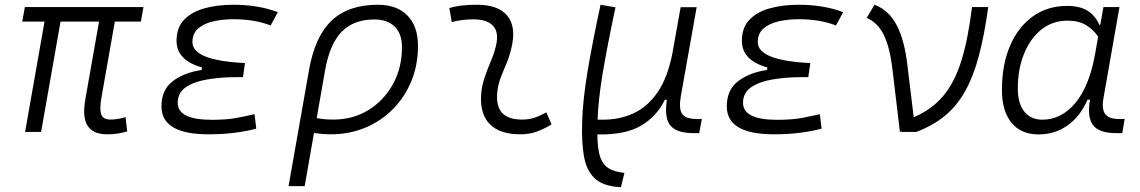

<svg xmlns="http://www.w3.org/2000/svg" viewBox="-20 -547 4728 796"><path d="M424.3 9.8Q366.2 9.8 343.3 -25.4Q320.3 -60.5 334 -136.7L390.6 -457.5H231L150.4 0H84L164.6 -457.5H72.3L83 -517.6H574.7L564 -457.5H456.1L400.4 -141.6Q392.1 -94.2 399.7 -72.8Q407.2 -51.3 438.5 -51.3Q466.3 -51.3 500.5 -61.5L507.3 -2.4Q468.8 9.8 424.3 9.8Z M844.2 9.8Q649.4 9.8 649.4 -106Q649.4 -174.3 696 -210.2Q742.7 -246.1 815.9 -256.8L817.9 -267.1Q711.9 -296.9 711.9 -377.4Q711.9 -432.6 743.4 -465.3Q774.9 -498 828.4 -512.7Q881.8 -527.3 946.8 -527.3Q1051.3 -527.3 1131.8 -496.6L1102.1 -441.4Q1036.1 -467.3 947.3 -467.3Q902.3 -467.3 863.5 -458.3Q824.7 -449.2 801.3 -428.5Q777.8 -407.7 777.8 -372.6Q777.8 -295.9 995.6 -285.6L987.3 -227.1H960Q893.6 -227.1 838.4 -217.5Q783.2 -208 750 -185.1Q716.8 -162.1 716.8 -120.6Q716.8 -50.3 858.4 -50.3Q919.4 -50.3 960.9 -58.1Q1002.4 -65.9 1035.2 -73.7L1042.5 -13.7Q1002.9 -2.9 952.9 3.4Q902.8 9.8 844.2 9.8Z M1546.4 -527.3Q1625.5 -527.3 1669.2 -482.7Q1712.9 -438 1712.9 -356.4Q1712.9 -278.3 1685.8 -211.7Q1658.7 -145 1609.6 -95.2Q1560.5 -45.4 1494.6 -17.8Q1428.7 9.8 1351.6 9.8Q1318.4 9.8 1281.7 4.4L1243.2 224.6H1176.3L1261.2 -256.8Q1285.6 -396 1355 -461.7Q1424.3 -527.3 1546.4 -527.3ZM1293 -57.6Q1321.3 -51.3 1362.3 -51.3Q1443.4 -51.3 1507.6 -90.8Q1571.8 -130.4 1609.1 -198.2Q1646.5 -266.1 1646.5 -351.6Q1646.5 -406.7 1616.5 -436.5Q1586.4 -466.3 1531.7 -466.3Q1445.8 -466.3 1396.2 -415Q1346.7 -363.8 1327.6 -254.9Z M2245.1 -81.1 2266.6 -31.2Q2238.8 -14.2 2208 -2.2Q2177.2 9.8 2137.2 9.8Q2052.7 9.8 2011.2 -31.7Q1969.7 -73.2 1974.6 -153.3Q1977.1 -189.9 1988.8 -224.6Q2000.5 -259.3 2014.4 -292Q2028.3 -324.7 2035.6 -355Q2049.8 -410.2 2025.4 -438.5Q2001 -466.8 1942.4 -466.8Q1896 -466.8 1853 -455.6L1842.8 -513.7Q1871.6 -522 1900.4 -524.7Q1929.2 -527.3 1958 -527.3Q2046.9 -527.3 2084.2 -480.7Q2121.6 -434.1 2099.6 -345.2Q2091.3 -310.5 2078.4 -280.5Q2065.4 -250.5 2054.4 -221.2Q2043.5 -191.9 2041 -157.7Q2033.7 -51.3 2143.1 -51.3Q2171.9 -51.3 2193.6 -58.1Q2215.3 -64.9 2245.1 -81.1Z M2554.2 229 2546.4 228.5Q2478 224.1 2444.3 191.2Q2410.6 158.2 2400.6 99.1Q2390.6 40 2393.6 -43.5Q2396 -129.4 2415 -245.4Q2434.1 -361.3 2469.7 -527.3L2531.7 -516.6Q2497.1 -354 2478.5 -242.2Q2460 -130.4 2457.5 -50.8H2474.6Q2545.9 -49.8 2604.7 -76.4Q2663.6 -103 2705.3 -163.1Q2747.1 -223.1 2767.1 -323.2L2801.8 -517.1H2868.2L2802.7 -148.9Q2793.5 -95.7 2808.1 -74.7Q2822.8 -53.7 2868.7 -53.7H2889.6L2878.9 4.9H2854.5Q2787.1 4.9 2760.3 -25.4Q2733.4 -55.7 2744.6 -133.3H2736.3Q2704.1 -66.4 2639.4 -27.1Q2574.7 12.2 2460.4 10.3H2456.5Q2457 55.2 2463.9 87.9Q2470.7 120.6 2490.7 140.6Q2510.7 160.6 2550.8 167L2568.8 169.9Z M3188 9.8Q2993.2 9.8 2993.2 -106Q2993.2 -174.3 3039.8 -210.2Q3086.4 -246.1 3159.7 -256.8L3161.6 -267.1Q3055.7 -296.9 3055.7 -377.4Q3055.7 -432.6 3087.2 -465.3Q3118.7 -498 3172.1 -512.7Q3225.6 -527.3 3290.5 -527.3Q3395 -527.3 3475.6 -496.6L3445.8 -441.4Q3379.9 -467.3 3291 -467.3Q3246.1 -467.3 3207.3 -458.3Q3168.5 -449.2 3145 -428.5Q3121.6 -407.7 3121.6 -372.6Q3121.6 -295.9 3339.4 -285.6L3331.1 -227.1H3303.7Q3237.3 -227.1 3182.1 -217.5Q3127 -208 3093.8 -185.1Q3060.5 -162.1 3060.5 -120.6Q3060.5 -50.3 3202.1 -50.3Q3263.2 -50.3 3304.7 -58.1Q3346.2 -65.9 3378.9 -73.7L3386.2 -13.7Q3346.7 -2.9 3296.6 3.4Q3246.6 9.8 3188 9.8Z M3710.9 0 3680.2 -257.8Q3669.4 -351.1 3643.8 -402.6Q3618.2 -454.1 3573.2 -472.7L3605.5 -527.3Q3664.1 -505.4 3696.8 -444.1Q3729.5 -382.8 3741.7 -278.8L3768.1 -61Q3843.3 -92.8 3890.6 -149.4Q3938 -206.1 3965.8 -295.7Q3993.7 -385.3 4009.8 -517.6H4077.1Q4061 -400.9 4038.1 -314.9Q4015.1 -229 3980.7 -168Q3946.3 -106.9 3896.7 -66.4Q3847.2 -25.9 3778.8 0H3718.8L3720.2 -2Z M4541.5 -444.3 4554.7 -517.6H4621.1L4554.7 -139.6Q4546.9 -95.2 4561.8 -74.5Q4576.7 -53.7 4619.6 -53.7H4642.6L4632.8 4.9H4605.5Q4537.1 4.9 4511.7 -28.1Q4486.3 -61 4499 -133.8H4488.8Q4459 -64.9 4406.2 -27.3Q4353.5 10.3 4285.6 10.3Q4213.4 10.3 4173.6 -38.1Q4133.8 -86.4 4133.8 -174.3Q4133.8 -278.8 4167.5 -357.2Q4201.2 -435.5 4262 -479Q4322.8 -522.5 4403.8 -522.5Q4457.5 -522.5 4489.3 -502.2Q4521 -481.9 4537.6 -444.3ZM4405.8 -461.4Q4343.8 -461.4 4297.6 -424.6Q4251.5 -387.7 4225.6 -324.2Q4199.7 -260.7 4199.7 -180.2Q4199.7 -118.2 4226.6 -84.5Q4253.4 -50.8 4301.3 -50.8Q4380.4 -50.8 4438.5 -120.4Q4496.6 -189.9 4520.5 -325.7L4532.7 -395Q4512.7 -424.8 4482.2 -443.1Q4451.7 -461.4 4405.8 -461.4Z"/></svg>

Font: Cascadia Mono Light
Style: Italic
Weight: 300
Italic angle: -10°
Monospace: yes
Designer: Aaron Bell
Foundry: Saja Typeworks
Version: Version 2404.023; ttfautohint (v1.8.4)